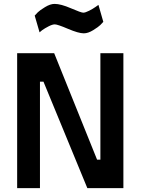

<svg xmlns="http://www.w3.org/2000/svg" viewBox="-20 -965 727 985"><path d="M68 0V-692H258L478 -146H495V-692H613V0H428L203 -546H185V0ZM485 -940 510 -853Q504 -846 494.5 -836.5Q485 -827 458.5 -810.5Q432 -794 410 -794Q383 -794 329 -817Q275 -840 261 -840Q249 -840 229.5 -830Q210 -820 196 -810L183 -799L158 -885Q164 -892 174 -902Q184 -912 211 -928.5Q238 -945 260 -945Q292 -945 344 -922.5Q396 -900 407 -900Q418 -900 437.5 -910Q457 -920 471 -930Z"/></svg>

Font: TypoPRO Titillium Text
Style: 800 wt
Weight: 800
Designer: Accademia di Belle Arti di Urbino and others
Foundry: Accademia di Belle Arti di Urbino and others.
Version: Version 25.000